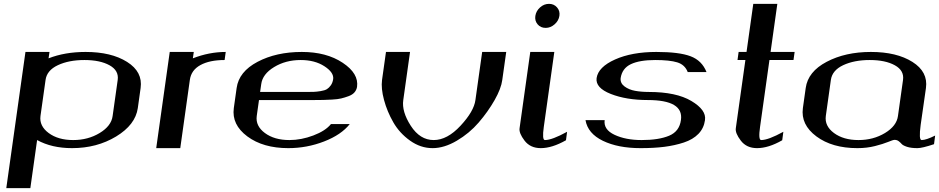

<svg xmlns="http://www.w3.org/2000/svg" viewBox="-20 -770 4881 998"><path d="M237.3 -500 232.4 -466.8Q317.4 -500 424.8 -500Q558.6 -500 640.6 -448.2Q722.7 -396.5 710.9 -312.5L696.3 -208Q683.6 -121.1 583.5 -60.5Q483.4 0 354.5 0Q249 0 172.9 -42L137.7 208H12.7L112.3 -500ZM565.4 -167 591.8 -354.5Q598.6 -403.3 549.3 -430.7Q500 -458 418.9 -458Q337.9 -458 280.8 -431.2Q223.6 -404.3 216.8 -354.5L190.4 -167Q183.6 -115.2 232.9 -78.6Q282.2 -42 360.4 -42Q437.5 -42 498 -78.6Q558.6 -115.2 565.4 -167Z M1153.3 -500 1147.5 -458Q1069.3 -458 1021.5 -431.6Q973.6 -405.3 966.8 -354.5L917 0H792L862.3 -500H987.3L982.4 -466.8Q1067.4 -500 1153.3 -500Z M1835.9 -318.4Q1833 -301.8 1822.3 -289.6Q1811.5 -277.3 1791.5 -270Q1771.5 -262.7 1753.4 -258.3Q1735.4 -253.9 1706.1 -252.4Q1676.8 -251 1660.2 -250.5Q1643.6 -250 1615.2 -250H1326.2L1314.5 -167Q1307.6 -115.2 1356.9 -78.6Q1406.2 -42 1484.4 -42Q1545.9 -42 1608.9 -65.9Q1671.9 -89.8 1700.2 -125H1797.9Q1753.9 -69.3 1664.6 -34.7Q1575.2 0 1478.5 0Q1347.7 0 1265.6 -61Q1183.6 -122.1 1195.3 -208L1210 -312.5Q1221.7 -397.5 1318.8 -448.7Q1416 -500 1548.8 -500Q1676.8 -500 1761.2 -443.8Q1845.7 -387.7 1835.9 -318.4ZM1711.9 -359.4Q1715.8 -393.6 1666 -425.8Q1616.2 -458 1543 -458Q1464.8 -458 1404.8 -421.4Q1344.7 -384.8 1337.9 -333L1332 -292H1564.5Q1594.7 -292 1609.9 -292.5Q1625 -293 1646.5 -296.4Q1668 -299.8 1679.2 -306.6Q1690.4 -313.5 1699.7 -326.7Q1709 -339.8 1711.9 -359.4Z M2611.3 -500Q2611.3 -500 2590.8 -354.5Q2585 -309.6 2550.8 -249.5Q2516.6 -189.5 2468.3 -133.3Q2419.9 -77.1 2354.5 -38.6Q2289.1 0 2228.5 0Q2166 0 2111.3 -39.1Q2056.6 -78.1 2024.4 -134.3Q1992.2 -190.4 1976.1 -250.5Q1960 -310.5 1965.8 -354.5L1986.3 -500H2111.3L2076.2 -250Q2067.4 -190.4 2115.2 -116.2Q2163.1 -42 2234.4 -42Q2304.7 -42 2374 -116.7Q2443.4 -191.4 2451.2 -250L2486.3 -500Z M2834 -750Q2859.4 -750 2875.5 -731.4Q2891.6 -712.9 2887.7 -687.5Q2883.8 -662.1 2862.8 -643.6Q2841.8 -625 2816.4 -625Q2790 -625 2774.4 -643.6Q2758.8 -662.1 2762.7 -687.5Q2766.6 -712.9 2787.1 -731.4Q2807.6 -750 2834 -750ZM2861.3 -500 2806.6 -110.4Q2796.9 -42 2812.5 -42Q2849.6 -42 2927.7 -85L2921.9 -41Q2849.6 0 2791 0Q2736.3 0 2706.5 -39.1Q2676.8 -78.1 2680.7 -103.5L2736.3 -500Z M3391.6 -500Q3510.7 -500 3569.8 -477.5Q3628.9 -455.1 3652.3 -395.5H3554.7Q3540 -433.6 3500.5 -445.8Q3460.9 -458 3385.7 -458Q3304.7 -458 3259.3 -436.5Q3213.9 -415 3206.1 -364.3Q3203.1 -337.9 3226.1 -320.8Q3249 -303.7 3281.2 -297.9Q3313.5 -292 3352.5 -292Q3495.1 -292 3573.7 -245.1Q3652.3 -198.2 3644.5 -146.5V-145.5Q3638.7 -103.5 3610.4 -74.2Q3582 -44.9 3534.7 -29.3Q3487.3 -13.7 3433.1 -6.8Q3378.9 0 3309.6 0Q3192.4 0 3113.8 -38.1Q3035.2 -76.2 3023.4 -145.5H3123Q3116.2 -96.7 3174.3 -69.3Q3232.4 -42 3315.4 -42Q3404.3 -42 3458 -64.5Q3511.7 -86.9 3519.5 -146.5Q3534.2 -250 3346.7 -250Q3235.4 -250 3154.8 -281.7Q3074.2 -313.5 3081.1 -364.3Q3089.8 -421.9 3177.2 -460.9Q3264.6 -500 3391.6 -500Z M4020.5 -750 3985.4 -500H4110.4L4104.5 -458H3979.5L3930.7 -110.4Q3920.9 -42 3936.5 -42Q3973.6 -42 4051.8 -85Q4051.8 -85 4045.9 -41Q3974.6 0 3915 0Q3860.4 0 3830.6 -39.1Q3800.8 -78.1 3804.7 -103.5L3854.5 -458H3813.5L3819.3 -500H3860.4L3895.5 -750Z M4647.5 -167 4673.8 -354.5Q4680.7 -403.3 4631.3 -430.7Q4582 -458 4501 -458Q4419.9 -458 4362.8 -431.2Q4305.7 -404.3 4298.8 -354.5L4272.5 -167Q4265.6 -115.2 4314.9 -78.6Q4364.3 -42 4442.4 -42Q4519.5 -42 4580.1 -78.6Q4640.6 -115.2 4647.5 -167ZM4765.6 -121.1Q4754.9 -42 4770.5 -42Q4793.9 -42 4840.8 -65.4L4835 -20.5Q4773.4 0 4749 0Q4715.8 0 4694.8 -6.8Q4673.8 -13.7 4667 -21.5Q4660.2 -29.3 4651.4 -36.1Q4642.6 -43 4629.9 -43Q4622.1 -43 4596.2 -32.2Q4570.3 -21.5 4527.8 -10.7Q4485.4 0 4436.5 0Q4305.7 0 4223.6 -61Q4141.6 -122.1 4153.3 -208L4168 -312.5Q4179.7 -397.5 4276.9 -448.7Q4374 -500 4506.8 -500Q4640.6 -500 4722.7 -448.2Q4804.7 -396.5 4793 -312.5Z"/></svg>

Font: okolaks
Style: BoldItalic
Weight: 600
Width: 8
Italic angle: -8°
Version: Version 000.6.0